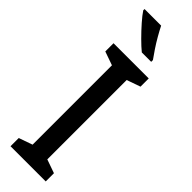

<svg xmlns="http://www.w3.org/2000/svg" viewBox="-315 -941 941 941"><g transform="rotate(45 155.5 -470.0)"><path d="M277 0H33V-57L104 -82V-632L33 -657V-714H277V-657L206 -632V-82L277 -57ZM137 -940Q148 -918 164 -890Q180 -862 197.5 -836Q215 -810 228 -792V-780H163Q142 -797 114 -825Q86 -853 60.5 -882Q35 -911 22 -931V-940Z"/></g></svg>

Font: Noto Sans Malayalam Condensed Medium
Style: Regular
Weight: 500
Width: 3
Designer: Jelle Bosma - Monotype Design Team
Foundry: Monotype Imaging Inc.
Version: Version 2.104; ttfautohint (v1.8.4.7-5d5b)